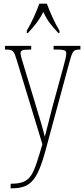

<svg xmlns="http://www.w3.org/2000/svg" viewBox="-20 -786 458 1046"><path d="M126 -619V-606H132C168 -645 192 -673 216 -721C238 -673 261 -645 298 -606H304V-619C280 -657 252 -721 235 -766H194C179 -721 149 -657 126 -619ZM38 215V240H39C141 240 181 208 229 30L354 -432C374 -506 377 -516 413 -516H418V-536H272V-516H290C338 -516 341 -508 341 -494C341 -479 334 -454 326 -424L265 -201C249 -134 233 -78 224 -41C216 -77 196 -143 171 -225L111 -423C100 -459 92 -484 92 -495C92 -512 101 -516 147 -516H150V-536H7V-516H8C53 -516 55 -511 73 -453L211 0C160 169 153 215 38 215Z"/></svg>

Font: Noto Serif Hebrew ExtraCondensed Thin
Style: Regular
Weight: 100
Width: 2
Designer: Monotype Design Team
Foundry: Monotype Imaging Inc.
Version: Version 2.004